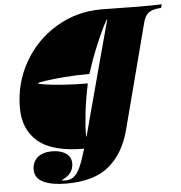

<svg xmlns="http://www.w3.org/2000/svg" viewBox="-59 -765 951 1010"><g transform="rotate(-5 416.5 -260.5)"><path d="M41.5 -229Q41.5 -359.9 104.2 -470Q167 -580.1 274.9 -644.5Q382.8 -709 512.7 -709Q519.5 -709 622.1 -707.5Q668 -706.1 712.4 -706.1Q794.4 -706.1 832.5 -708L827.6 -689Q795.9 -687.5 777.3 -679.9Q758.8 -672.4 748.8 -658.4Q738.8 -644.5 732.4 -621.1L587.4 -64.9Q555.7 55.7 477.1 121.8Q398.4 188 250.5 188Q175.8 188 130.6 167Q85.4 146 85.4 99.1Q85.4 60.1 112.8 36.1Q140.1 12.2 189.5 12.2Q233.9 12.2 262.2 31Q290.5 49.8 290.5 85Q290.5 141.6 225.6 168.9Q235.4 170.9 248.5 170.9Q275.9 170.9 294.2 155Q312.5 139.2 327.1 106Q341.8 72.8 359.4 13.2Q193.8 13.2 117.7 -50.8Q41.5 -114.7 41.5 -229ZM375.5 -66.9Q375.5 -47.9 377.4 -47.9Q402.8 -142.1 470.9 -397.7Q539.1 -653.3 540.5 -655.8Q536.6 -655.8 516.4 -615Q496.1 -574.2 469.7 -510Q443.4 -445.8 421.4 -376Q353.5 -376 291 -371.1Q228.5 -366.2 188.2 -360.1Q147.9 -354 147.5 -351.1Q147 -347.2 183.3 -341.6Q219.7 -335.9 280 -331.5Q340.3 -327.1 408.7 -327.1Q391.6 -246.1 383.5 -175.3Q375.5 -104.5 375.5 -66.9Z"/></g></svg>

Font: TypoPRO Playfair Display SC
Style: Italic
Weight: 900
Italic angle: -14°
Designer: Claus Eggers Sørensen
Foundry: Claus Eggers Sørensen
Version: Version 1.004;PS 001.004;hotconv 1.0.70;makeotf.lib2.5.58329